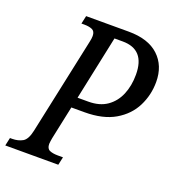

<svg xmlns="http://www.w3.org/2000/svg" viewBox="-158 -816 836 919"><g transform="rotate(20 259.5 -357.0)"><path d="M-28 0 -19 -41H-8Q22 -41 44.5 -53.5Q67 -66 77 -113L182 -605Q186 -623 186 -635Q186 -659 170 -666Q154 -673 130 -673H115L124 -714H341Q441 -714 494 -664.5Q547 -615 547 -532Q547 -466 518 -408Q489 -350 428.5 -314.5Q368 -279 274 -279H207L171 -109Q170 -102 168.5 -93.5Q167 -85 167 -79Q167 -55 183 -48Q199 -41 225 -41H251L242 0ZM219 -333H274Q331 -333 368.5 -359Q406 -385 425 -430Q444 -475 444 -532Q444 -660 330 -660H288Z"/></g></svg>

Font: Noto Serif Condensed
Style: Italic
Weight: 400
Width: 3
Italic angle: -12°
Designer: Monotype Design Team
Foundry: Monotype Imaging Inc.
Version: Version 2.014; ttfautohint (v1.8.4.7-5d5b)